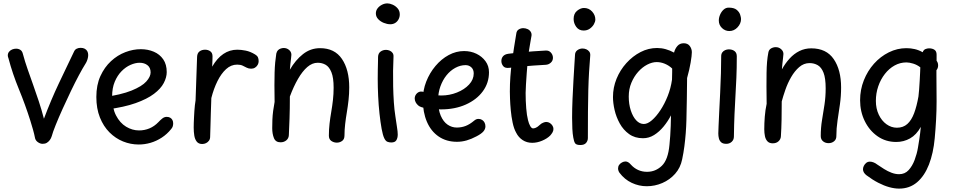

<svg xmlns="http://www.w3.org/2000/svg" viewBox="-20 -833 5620 1132"><path d="M30 -489Q28 -494 27 -498Q26 -502 26 -506Q26 -519 33.5 -528Q41 -537 52 -541.5Q63 -546 75 -546Q89 -546 100 -539Q111 -532 115 -515Q127 -470 143 -424.5Q159 -379 175.5 -332.5Q192 -286 208.5 -236.5Q225 -187 239 -133Q260 -189 282 -241Q304 -293 327 -341.5Q350 -390 372.5 -437Q395 -484 417 -530Q422 -541 432.5 -546Q443 -551 455 -551Q470 -551 480 -545.5Q490 -540 495 -530.5Q500 -521 500 -509Q500 -501 498 -491.5Q496 -482 492 -472.5Q488 -463 482 -454Q468 -432 445.5 -390Q423 -348 398 -296Q373 -244 349.5 -192Q326 -140 308.5 -96.5Q291 -53 285 -30Q281 -17 273.5 -7Q266 3 256 9Q246 15 231 15Q218 15 204.5 6Q191 -3 187 -17Q182 -43 174.5 -69Q167 -95 159 -121Q129 -216 91.5 -307Q54 -398 30 -489Z M612 -188 586 -259Q694 -274 755.5 -299Q817 -324 842.5 -352.5Q868 -381 868 -406Q868 -434 849.5 -448.5Q831 -463 803 -463Q778 -463 749.5 -450.5Q721 -438 696.5 -413Q672 -388 656.5 -351Q641 -314 641 -264Q641 -197 664 -152.5Q687 -108 723.5 -86Q760 -64 800 -64Q832 -64 861 -76Q890 -88 914 -113Q925 -125 937 -134.5Q949 -144 963 -144Q975 -144 983.5 -139Q992 -134 996.5 -125.5Q1001 -117 1001 -106Q1001 -96 998.5 -88Q996 -80 989 -72Q965 -42 933.5 -21.5Q902 -1 867.5 9Q833 19 798 19Q750 19 705.5 1Q661 -17 625.5 -52.5Q590 -88 569 -140.5Q548 -193 548 -261Q548 -332 572 -384.5Q596 -437 634.5 -472.5Q673 -508 719 -525.5Q765 -543 810 -543Q852 -543 887 -528Q922 -513 942.5 -483Q963 -453 963 -408Q963 -377 945.5 -343.5Q928 -310 887.5 -279.5Q847 -249 779.5 -225Q712 -201 612 -188Z M1142 -498Q1143 -520 1156.5 -530Q1170 -540 1189 -540Q1207 -540 1220 -530.5Q1233 -521 1233 -501Q1233 -491 1232.5 -477Q1232 -463 1231 -440Q1260 -490 1297 -515Q1334 -540 1379 -540Q1402 -540 1429 -534.5Q1456 -529 1484 -512Q1496 -505 1500.5 -495.5Q1505 -486 1505 -472Q1505 -461 1499.5 -451Q1494 -441 1484 -434.5Q1474 -428 1461 -428Q1446 -428 1434.5 -434Q1423 -440 1410.5 -446Q1398 -452 1378 -452Q1342 -452 1313 -425.5Q1284 -399 1262 -354.5Q1240 -310 1226 -255Q1224 -206 1223 -166.5Q1222 -127 1221 -93.5Q1220 -60 1219 -27Q1219 -13 1212 -3.5Q1205 6 1194.5 11Q1184 16 1172 16Q1151 16 1140 2Q1129 -12 1125.5 -34Q1122 -56 1122 -81Q1122 -93 1122.5 -109Q1123 -125 1124 -143Q1125 -161 1126 -178.5Q1127 -196 1129 -212.5Q1131 -229 1133 -241Z M1609 -517Q1612 -530 1619 -537Q1626 -544 1635.5 -547Q1645 -550 1653 -550Q1671 -550 1684.5 -538.5Q1698 -527 1698 -510Q1698 -505 1696 -489.5Q1694 -474 1692 -456Q1690 -438 1689 -422Q1722 -479 1766.5 -514Q1811 -549 1867 -549Q1953 -549 1996 -485.5Q2039 -422 2039 -318Q2039 -280 2035 -243.5Q2031 -207 2025 -171.5Q2019 -136 2015 -101.5Q2011 -67 2011 -34Q2011 -12 1997 -2Q1983 8 1966 8Q1948 8 1933.5 -2Q1919 -12 1919 -33Q1919 -70 1923 -104.5Q1927 -139 1933 -173.5Q1939 -208 1943 -243.5Q1947 -279 1947 -316Q1947 -375 1934 -407Q1921 -439 1900 -451Q1879 -463 1853 -463Q1821 -463 1792 -438Q1763 -413 1737 -368Q1711 -323 1689 -264Q1689 -189 1687 -134.5Q1685 -80 1683 -36Q1682 -17 1668 -5.5Q1654 6 1634 6Q1605 6 1595 -19Q1585 -44 1585 -77Q1585 -102 1586 -127.5Q1587 -153 1590.5 -179.5Q1594 -206 1599 -232Q1598 -289 1598 -331Q1598 -373 1599 -405.5Q1600 -438 1602.5 -465Q1605 -492 1609 -517Z M2209 -498Q2210 -519 2224 -529Q2238 -539 2256 -539Q2267 -539 2277.5 -534.5Q2288 -530 2294.5 -521Q2301 -512 2300 -498Q2298 -460 2297.5 -415Q2297 -370 2298 -323Q2299 -276 2302 -231Q2305 -186 2311 -148Q2316 -111 2320.5 -84Q2325 -57 2325 -40Q2325 -20 2317 -6.5Q2309 7 2287 7Q2275 7 2264.5 3Q2254 -1 2246 -17Q2237 -35 2230 -73.5Q2223 -112 2217.5 -162.5Q2212 -213 2209.5 -266.5Q2207 -320 2207 -368Q2207 -398 2207.5 -422.5Q2208 -447 2208.5 -466Q2209 -485 2209 -498ZM2196 -754Q2196 -770 2205.5 -783Q2215 -796 2231 -804.5Q2247 -813 2264 -813Q2278 -813 2295 -805.5Q2312 -798 2324.5 -783.5Q2337 -769 2337 -748Q2337 -733 2330 -719.5Q2323 -706 2310.5 -698Q2298 -690 2281 -690Q2263 -690 2243 -698Q2223 -706 2209.5 -720.5Q2196 -735 2196 -754Z M2445 -212Q2436 -220 2430.5 -230.5Q2425 -241 2425 -254Q2426 -271 2438.5 -283Q2451 -295 2469 -293Q2477 -292 2487.5 -286.5Q2498 -281 2520 -275.5Q2542 -270 2582 -270Q2630 -270 2674 -287.5Q2718 -305 2745.5 -334.5Q2773 -364 2773 -400Q2773 -423 2759 -436Q2745 -449 2725 -449Q2694 -449 2664.5 -433Q2635 -417 2612.5 -389Q2590 -361 2576.5 -323.5Q2563 -286 2563 -243Q2563 -187 2578.5 -151Q2594 -115 2619 -98Q2644 -81 2673 -81Q2701 -81 2725.5 -90.5Q2750 -100 2776 -122Q2782 -127 2788 -129.5Q2794 -132 2801 -132Q2813 -132 2822.5 -126Q2832 -120 2837 -110Q2842 -100 2842 -88Q2842 -72 2830 -58Q2818 -44 2789 -29Q2759 -13 2731 -5Q2703 3 2674 3Q2612 3 2566.5 -28Q2521 -59 2497 -115Q2473 -171 2473 -245Q2473 -301 2493 -352Q2513 -403 2547.5 -444Q2582 -485 2625.5 -508.5Q2669 -532 2716 -532Q2756 -532 2789 -516Q2822 -500 2842.5 -472Q2863 -444 2863 -407Q2863 -344 2826.5 -294.5Q2790 -245 2726 -216.5Q2662 -188 2580 -188Q2558 -188 2536 -189.5Q2514 -191 2495.5 -194Q2477 -197 2464 -201.5Q2451 -206 2445 -212Z M3024 -635Q3026 -652 3038.5 -659.5Q3051 -667 3065 -667Q3078 -667 3090.5 -661.5Q3103 -656 3110 -644Q3117 -632 3112 -613Q3108 -590 3104 -566.5Q3100 -543 3096 -518Q3094 -501 3091 -469.5Q3088 -438 3085.5 -402Q3083 -366 3081 -334.5Q3079 -303 3079 -285Q3079 -238 3082.5 -195Q3086 -152 3093 -125Q3098 -104 3106 -90Q3114 -76 3123 -76Q3130 -76 3139.5 -80Q3149 -84 3163 -97Q3171 -105 3182 -109.5Q3193 -114 3200 -114Q3212 -114 3221.5 -108Q3231 -102 3237 -92.5Q3243 -83 3243 -73Q3243 -62 3237.5 -52.5Q3232 -43 3224 -34Q3206 -16 3176.5 -3.5Q3147 9 3118 9Q3086 9 3061.5 -7Q3037 -23 3023 -51Q3010 -74 3002.5 -109.5Q2995 -145 2991.5 -182.5Q2988 -220 2987 -250.5Q2986 -281 2986 -293Q2986 -380 2998 -466.5Q3010 -553 3024 -635ZM2982 -433Q2957 -430 2946.5 -443.5Q2936 -457 2936 -473Q2936 -490 2946 -501.5Q2956 -513 2977 -516Q3013 -521 3050.5 -524.5Q3088 -528 3125.5 -530.5Q3163 -533 3198 -535Q3216 -536 3227.5 -523.5Q3239 -511 3240 -495Q3241 -476 3228 -464Q3215 -452 3198 -451Q3163 -449 3126 -446.5Q3089 -444 3052.5 -440.5Q3016 -437 2982 -433Z M3370 -507Q3370 -527 3384 -537Q3398 -547 3414 -547Q3426 -547 3436.5 -542.5Q3447 -538 3454 -529Q3461 -520 3460 -506Q3456 -458 3453 -408Q3450 -358 3448.5 -300.5Q3447 -243 3446.5 -174Q3446 -105 3446 -19Q3446 -3 3435.5 9.5Q3425 22 3402 22Q3378 22 3371 12Q3364 2 3360 -22Q3356 -43 3354.5 -73.5Q3353 -104 3353 -139Q3353 -192 3355.5 -249.5Q3358 -307 3361 -359.5Q3364 -412 3366.5 -451.5Q3369 -491 3370 -507ZM3362 -721Q3362 -753 3382.5 -769.5Q3403 -786 3423 -786Q3452 -786 3471 -765Q3490 -744 3490 -718Q3490 -705 3481.5 -690Q3473 -675 3457.5 -664Q3442 -653 3421 -653Q3393 -653 3377.5 -674.5Q3362 -696 3362 -721Z M3594 -261Q3594 -317 3615 -368.5Q3636 -420 3673 -461Q3710 -502 3756.5 -526Q3803 -550 3854 -550Q3880 -550 3905 -543Q3930 -536 3954 -523Q3960 -546 3974 -562Q3988 -578 4011 -578Q4035 -578 4047 -561.5Q4059 -545 4059 -525Q4059 -506 4052 -464.5Q4045 -423 4031 -373Q4030 -312 4029.5 -250Q4029 -188 4027 -126Q4026 -87 4023 -48Q4020 -9 4015 29.5Q4010 68 4002 106Q3992 156 3960.5 191.5Q3929 227 3885 246Q3841 265 3793 265Q3747 265 3704.5 245Q3662 225 3632 185Q3628 179 3626 172.5Q3624 166 3624 160Q3624 148 3630.5 139Q3637 130 3647.5 124.5Q3658 119 3668 119Q3684 119 3700 138Q3718 158 3742 169Q3766 180 3795 180Q3845 180 3882 144.5Q3919 109 3927 21Q3930 -4 3931.5 -32Q3933 -60 3934.5 -90.5Q3936 -121 3936 -153Q3918 -118 3892.5 -87Q3867 -56 3836.5 -37Q3806 -18 3771 -18Q3723 -18 3689 -42.5Q3655 -67 3634 -105Q3613 -143 3603.5 -184.5Q3594 -226 3594 -261ZM3776 -102Q3798 -102 3823.5 -124Q3849 -146 3873.5 -183Q3898 -220 3916.5 -266.5Q3935 -313 3942 -363Q3943 -394 3943 -407.5Q3943 -421 3943 -424.5Q3943 -428 3943 -429Q3924 -447 3900 -457Q3876 -467 3852 -467Q3825 -467 3796 -452Q3767 -437 3742.5 -409.5Q3718 -382 3702.5 -345Q3687 -308 3687 -264Q3687 -219 3699 -182Q3711 -145 3731 -123.5Q3751 -102 3776 -102Z M4232 -501Q4232 -515 4238.5 -524Q4245 -533 4255.5 -537.5Q4266 -542 4277 -542Q4297 -542 4310.5 -532Q4324 -522 4324 -501Q4324 -429 4321.5 -373Q4319 -317 4316 -266Q4313 -215 4310.5 -158.5Q4308 -102 4307 -28Q4307 -9 4294 3Q4281 15 4262 15Q4242 15 4232 6Q4222 -3 4218.5 -17Q4215 -31 4215 -46Q4215 -55 4216.5 -90Q4218 -125 4220.5 -176.5Q4223 -228 4226 -286.5Q4229 -345 4230.5 -401Q4232 -457 4232 -501ZM4218 -712Q4218 -729 4225.5 -746.5Q4233 -764 4246 -776Q4259 -788 4276 -788Q4308 -788 4323.5 -775Q4339 -762 4344 -746Q4349 -730 4349 -721Q4349 -694 4328.5 -672Q4308 -650 4280 -650Q4255 -650 4236.5 -668Q4218 -686 4218 -712Z M4510 -523Q4513 -540 4526 -547.5Q4539 -555 4554 -555Q4572 -555 4585.5 -543Q4599 -531 4599 -515Q4599 -510 4597 -494Q4595 -478 4593 -459Q4591 -440 4590 -424Q4610 -460 4635.5 -488Q4661 -516 4693 -532Q4725 -548 4763 -548Q4852 -548 4895.5 -484.5Q4939 -421 4939 -317Q4939 -266 4932 -217.5Q4925 -169 4918 -122.5Q4911 -76 4911 -30Q4911 -11 4897.5 0Q4884 11 4865 11Q4846 11 4832.5 0Q4819 -11 4819 -31Q4819 -80 4826.5 -125Q4834 -170 4841 -216Q4848 -262 4848 -312Q4848 -372 4835.5 -404Q4823 -436 4801.5 -448.5Q4780 -461 4753 -461Q4719 -461 4692 -437.5Q4665 -414 4644.5 -378.5Q4624 -343 4610.5 -304Q4597 -265 4589 -235Q4589 -180 4588 -127.5Q4587 -75 4584 -29Q4583 -12 4570 0Q4557 12 4536 12Q4516 12 4505 0.5Q4494 -11 4490 -30Q4486 -49 4486 -71Q4486 -106 4489 -145Q4492 -184 4500 -221Q4499 -278 4499 -323Q4499 -368 4499.5 -403.5Q4500 -439 4502.5 -468Q4505 -497 4510 -523Z M5051 -242Q5051 -304 5073 -359.5Q5095 -415 5133 -457.5Q5171 -500 5220.5 -524.5Q5270 -549 5324 -549Q5349 -549 5373 -543.5Q5397 -538 5420 -525Q5425 -539 5436 -543.5Q5447 -548 5457 -548Q5477 -548 5489.5 -539.5Q5502 -531 5502 -511V-475Q5507 -468 5509 -461.5Q5511 -455 5511 -447Q5511 -431 5501 -419V-392Q5501 -354 5501.5 -315.5Q5502 -277 5502 -236Q5502 -182 5499 -127Q5496 -72 5491 -18Q5483 70 5457 137Q5431 204 5387 241.5Q5343 279 5281 279Q5254 279 5223 270.5Q5192 262 5158 244.5Q5124 227 5088 200Q5079 193 5073.5 184Q5068 175 5068 165Q5068 155 5073 145Q5078 135 5087 127.5Q5096 120 5109 120Q5119 120 5130.5 124.5Q5142 129 5152 137Q5171 150 5192.5 163.5Q5214 177 5236.5 185.5Q5259 194 5281 194Q5315 194 5337 170Q5359 146 5372.5 110Q5386 74 5392 38Q5397 8 5400 -11.5Q5403 -31 5405 -47.5Q5407 -64 5409 -85Q5383 -38 5345.5 -17Q5308 4 5264 4Q5202 4 5154 -29.5Q5106 -63 5078.5 -119Q5051 -175 5051 -242ZM5268 -80Q5305 -80 5329.5 -102Q5354 -124 5369.5 -165.5Q5385 -207 5395 -264Q5397 -279 5399 -305Q5401 -331 5402.5 -359Q5404 -387 5405 -408.5Q5406 -430 5406 -436Q5387 -451 5364 -458Q5341 -465 5324 -465Q5287 -465 5254.5 -447Q5222 -429 5197 -397Q5172 -365 5158 -324Q5144 -283 5144 -238Q5144 -193 5161 -157Q5178 -121 5206.5 -100.5Q5235 -80 5268 -80Z"/></svg>

Font: Playpen Sans Thai
Style: Regular
Weight: 400
Designer: Sirin Gunkloy, Laura Meseguer, Veronika Burian, José Scaglione
Foundry: TypeTogether
Version: Version 2.000